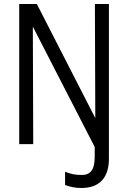

<svg xmlns="http://www.w3.org/2000/svg" viewBox="-20 -720 640 959"><path d="M386 219Q344 219 305 204V138Q328 147 347 150.5Q366 154 389 154Q421 154 437 133Q453 112 453 63V14L144 -587L146 0H76V-700H164L456 -130L454 -700H524V73Q524 144 489 181.5Q454 219 386 219Z"/></svg>

Font: Red Hat Mono
Style: Regular
Weight: 300
Monospace: yes
Designer: Pentagram, MCKL
Foundry: Pentagram, MCKL
Version: Version 1.023